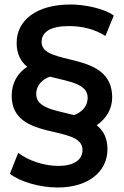

<svg xmlns="http://www.w3.org/2000/svg" viewBox="-20 -727 551 854"><path d="M479 -294C479 -506 165 -429 165 -540C165 -585 205 -611 286 -611C345 -611 400 -598 449 -567L486 -658C442 -690 355 -707 294 -707C142 -707 54 -637 54 -536C54 -486 73 -453 101 -430C58 -402 32 -358 32 -301C32 -95 347 -177 347 -60C347 -15 307 11 240 11C175 11 106 -13 61 -47L24 46C68 81 157 107 237 107C372 107 458 37 458 -63C458 -114 439 -147 410 -170C453 -199 479 -243 479 -294ZM141 -309C141 -346 166 -373 202 -386C285 -364 370 -356 370 -292C370 -255 345 -228 309 -215C227 -237 141 -245 141 -309Z"/></svg>

Font: Montserrat Lite SemiBold
Style: Regular
Weight: 600
Designer: Julieta Ulanovsky
Foundry: Julieta Ulanovsky
Version: Version 7.200;PS 007.200;hotconv 1.0.88;makeotf.lib2.5.64775